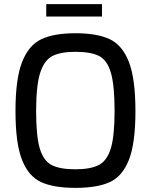

<svg xmlns="http://www.w3.org/2000/svg" viewBox="-20 -904 730 930"><path d="M55 -366Q55 -522 87 -603.5Q119 -685 180 -714Q241 -743 345 -743Q451 -743 512 -714Q573 -685 604.5 -603.5Q636 -522 636 -366Q636 -210 604.5 -130Q573 -50 512 -22Q451 6 345 6Q240 6 179 -22Q118 -50 86.5 -130Q55 -210 55 -366ZM535 -366Q535 -491 517 -552Q499 -613 459.5 -633Q420 -653 345 -653Q273 -653 233.5 -632.5Q194 -612 174.5 -551Q155 -490 155 -366Q155 -245 172.5 -185.5Q190 -126 229.5 -105Q269 -84 345 -84Q419 -84 459 -105Q499 -126 517 -186Q535 -246 535 -366ZM204 -884H474V-824H204Z"/></svg>

Font: Exo Medium
Style: Regular
Weight: 500
Designer: Natanael Gama
Foundry: Natanael Gama
Version: Version 1.500; ttfautohint (v1.6)